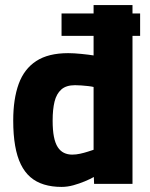

<svg xmlns="http://www.w3.org/2000/svg" viewBox="-20 -723 591 755"><path d="M222 -582V-670H531V-582ZM222 12Q184 12 153 2.5Q122 -7 99.5 -26.5Q77 -46 62 -76.5Q47 -107 39.5 -150Q32 -193 32 -249Q32 -334 53.5 -393Q75 -452 122.5 -483Q170 -514 248 -514Q270 -514 300 -511Q330 -508 348 -505V-703H501V0H350L349 -27Q335 -19 313.5 -10Q292 -1 268.5 5.5Q245 12 222 12ZM264 -115Q279 -115 295 -118.5Q311 -122 325 -126.5Q339 -131 348 -134V-381Q340 -383 327 -384.5Q314 -386 300 -387Q286 -388 275 -388Q240 -388 221 -371Q202 -354 194.5 -323.5Q187 -293 187 -249Q187 -211 192 -185.5Q197 -160 207 -144.5Q217 -129 231.5 -122Q246 -115 264 -115Z"/></svg>

Font: Cairo ExtraBold
Style: Regular
Weight: 800
Designer: Mohamed Gaber, Accademia di Belle Arti di Urbino
Foundry: Kief Type Foundry, Accademia di Belle Arti di Urbino
Version: Version 3.117